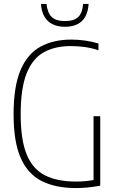

<svg xmlns="http://www.w3.org/2000/svg" viewBox="-20 -950 593 975"><path d="M366 5Q262.5 5 192 -30.5Q121.5 -66 85.2 -147.8Q49 -229.5 49 -369Q49 -511.5 84.5 -594.5Q120 -677.5 185.8 -713.2Q251.5 -749 342 -749Q376 -749 412 -744Q448 -739 480 -729V-695Q442.5 -707 408 -711.5Q373.5 -716 339 -716Q259.5 -716 202.8 -684.8Q146 -653.5 115.5 -578Q85 -502.5 85 -369Q85 -239 116 -164.5Q147 -90 209.5 -59Q272 -28 366 -28Q392.5 -28 417.2 -30.5Q442 -33 466 -38L455 -20V-360H489V-7Q452.5 -0.5 424 2.2Q395.5 5 366 5ZM310 -814Q273.5 -814 247 -827Q220.5 -840 205.5 -865.8Q190.5 -891.5 188 -930H216Q221.5 -883.5 243.2 -863.2Q265 -843 310 -843Q355 -843 376.8 -863.2Q398.5 -883.5 402 -930H430Q427.5 -891 413 -865.2Q398.5 -839.5 372.5 -826.8Q346.5 -814 310 -814Z"/></svg>

Font: Encode Sans Condensed Thin
Style: Regular
Weight: 100
Width: 3
Designer: Multiple Designers
Foundry: Impallari Type
Version: Version 3.002